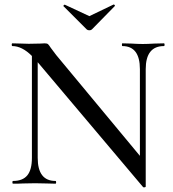

<svg xmlns="http://www.w3.org/2000/svg" viewBox="-20 -818 769 855"><path d="M603 -509.8Q603 -612.8 524.9 -612.8Q522.9 -612.8 522.9 -618.9Q522.9 -625 524.9 -625L564.9 -624Q594.7 -622.1 615.5 -622.1Q636.2 -622.1 668 -624L710 -625Q712.9 -625 712.9 -618.9Q712.9 -612.8 710 -612.8Q628.9 -612.8 628.9 -509.8V13.2Q628.9 15.1 624 16.1Q619.1 17.1 617.2 15.1L147.9 -541V-115.2Q147.9 -12.2 227.1 -12.2Q230 -12.2 230 -6.1Q230 0 227.1 0Q201.2 0 187 -1L136.2 -2L82 -1Q66.9 0 38.1 0Q35.2 0 35.2 -6.1Q35.2 -12.2 38.1 -12.2Q81.1 -12.2 101.6 -37.1Q122.1 -62 122.1 -115.2V-568.8Q78.1 -612.8 35.2 -612.8Q32.2 -612.8 32.2 -618.9Q32.2 -625 35.2 -625L74.2 -624Q86.4 -623 107.9 -623L159.2 -624Q168.9 -625 179.4 -625Q189.9 -625 194.1 -621.1Q198.2 -617.2 206.1 -605L230 -573.2L603 -124ZM262.2 -790.5V-791Q262.2 -793 264.6 -795.4Q267.1 -797.9 269 -796.9L377.9 -746.1L485.8 -797.9Q487.8 -798.8 490.5 -795.4Q493.2 -792 491.2 -791L389.2 -687Q385.3 -683.1 377.7 -683.1Q370.1 -683.1 366.2 -687L263.2 -790Q262.2 -790 262.2 -790.5Z"/></svg>

Font: Cormorant-Medium
Style: Regular
Weight: 500
Designer: Christian Thalmann (Catharsis Fonts)
Version: Version 3.000